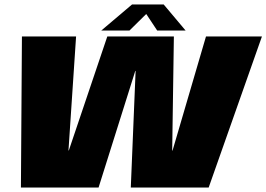

<svg xmlns="http://www.w3.org/2000/svg" viewBox="-20 -838 1190 858"><path d="M73.5 0H420.5L584.5 -521H586L564.5 0H912.5L1150.5 -675H900.5L751 -165H749.5L757 -675H459.5L287.5 -165.5H286L320 -675H78ZM432.5 -701.5H558.5L633.5 -775.5L682.5 -701.5H809.5L711.5 -818H570Z"/></svg>

Font: Anybody Thin Black
Style: Italic
Weight: 900
Italic angle: -10°
Version: Version 1.113;gftools[0.9.25]